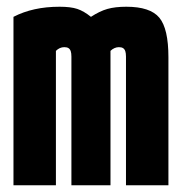

<svg xmlns="http://www.w3.org/2000/svg" viewBox="-20 -550 540 570"><path d="M20 0V-500Q49 -515 83 -522.5Q117 -530 157 -530Q190 -530 209.5 -523.5Q229 -517 250 -500Q276 -517 299 -523.5Q322 -530 355 -530Q426 -530 453 -497.5Q480 -465 480 -380V0H354V-382Q354 -392 352 -398Q350 -404 345.5 -407Q341 -410 333 -410Q326 -410 319.5 -407Q313 -404 308 -399V0H192V-382Q192 -392 190 -398Q188 -404 183.5 -407Q179 -410 171 -410Q157 -410 146 -399V0Z"/></svg>

Font: M PLUS 1 Code
Style: Bold
Weight: 700
Designer: Coji Morishita
Foundry: UNDERFOREST DESIGN
Version: Version 1.002